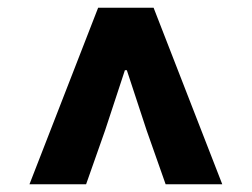

<svg xmlns="http://www.w3.org/2000/svg" viewBox="-20 -787 649 495"><path d="M56 -312 233 -767H376L553 -312H407L358 -451L307 -606H302L251 -451L202 -312Z"/></svg>

Font: Noto Sans TC Thin Black
Style: Regular
Weight: 900
Version: Version 2.004-H2;hotconv 1.0.118;makeotfexe 2.5.65603